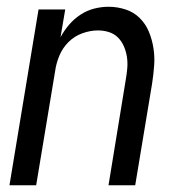

<svg xmlns="http://www.w3.org/2000/svg" viewBox="-20 -548 540 568"><path d="M8 0 94 -520H173L159 -438Q170 -458 184.5 -475Q199 -492 218 -504.5Q237 -517 258.5 -522.5Q280 -528 301 -528Q327 -528 351.5 -520Q376 -512 393.5 -494.5Q411 -477 420.5 -454Q430 -431 434 -405.5Q438 -380 436 -353.5Q434 -327 430 -301L380 0H301L352 -312Q355 -329 356.5 -346Q358 -363 355.5 -379.5Q353 -396 346.5 -411Q340 -426 329 -437Q318 -448 302.5 -453Q287 -458 270 -458Q247 -458 223.5 -449.5Q200 -441 182.5 -423.5Q165 -406 155.5 -383Q146 -360 143 -337L87 0Z"/></svg>

Font: Iosevka Fixed
Style: Italic
Weight: 400
Italic angle: -9°
Monospace: yes
Designer: Belleve Invis
Foundry: Belleve Invis
Version: Version 33.2.4